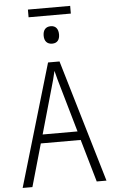

<svg xmlns="http://www.w3.org/2000/svg" viewBox="-66 -1075 661 1118"><g transform="rotate(-5 265.0 -516.0)"><path d="M141 -987H388V-1032H141ZM265 -822C295 -822 309 -842 309 -872C309 -904 294 -924 265 -924C234 -924 219 -904 219 -872C219 -841 235 -822 265 -822ZM20 0H77L148 -249H381L453 0H510L298 -715H231ZM238 -564C247 -594 257 -631 264 -663C272 -630 282 -594 291 -564L367 -300H163Z"/></g></svg>

Font: Noto Sans Mono Condensed Light
Style: Regular
Weight: 300
Width: 3
Designer: Monotype Design Team
Foundry: Monotype Imaging Inc.
Version: Version 2.014